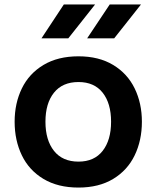

<svg xmlns="http://www.w3.org/2000/svg" viewBox="-20 -829 706 866"><path d="M46 0ZM46 -280Q46 -363 78.5 -430Q111 -497 176 -536Q241 -575 334 -575Q426 -575 490.5 -536Q555 -497 587.5 -430Q620 -363 620 -280Q620 -196 587.5 -128.5Q555 -61 490.5 -22Q426 17 334 17Q241 17 176 -22Q111 -61 78.5 -128.5Q46 -196 46 -280ZM481 -280Q481 -363 443 -411Q405 -459 334 -459Q262 -459 223.5 -411Q185 -363 185 -280Q185 -197 223.5 -148.5Q262 -100 334 -100Q405 -100 443 -148.5Q481 -197 481 -280ZM475 -809H616L495 -656H373ZM268 -809H409L288 -656H167Z"/></svg>

Font: Biryani
Style: Bold
Weight: 700
Designer: Dan Reynolds and Mathieu Reguer
Foundry: Dan Reynolds and Mathieu Reguer
Version: Version 1.004; ttfautohint (v1.1) -l 5 -r 5 -G 72 -x 0 -D la